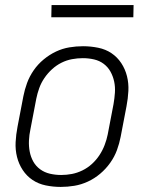

<svg xmlns="http://www.w3.org/2000/svg" viewBox="-20 -724 590 756"><path d="M219 12Q189 12 160 6Q131 0 108 -15.5Q85 -31 69.5 -54.5Q54 -78 47 -106Q40 -134 41.5 -164Q43 -194 49 -225L72 -345Q77 -371 86.5 -397Q96 -423 112.5 -447Q129 -471 152 -490Q175 -509 200.5 -521Q226 -533 253 -537.5Q280 -542 307 -542Q337 -542 366.5 -536Q396 -530 419 -514.5Q442 -499 457.5 -475.5Q473 -452 480 -424Q487 -396 485.5 -366Q484 -336 478 -305L455 -185Q450 -159 440.5 -133Q431 -107 414 -83Q397 -59 374.5 -40Q352 -21 326 -9Q300 3 273 7.5Q246 12 219 12ZM221 -35Q242 -35 263 -39Q284 -43 304.5 -53Q325 -63 342 -78.5Q359 -94 371.5 -113Q384 -132 392 -153Q400 -174 404 -194L427 -314Q431 -337 432.5 -359.5Q434 -382 429.5 -403Q425 -424 415 -442Q405 -460 388.5 -472.5Q372 -485 350.5 -490Q329 -495 306 -495Q285 -495 263.5 -491Q242 -487 222 -477Q202 -467 185 -451.5Q168 -436 155 -417Q142 -398 134.5 -377Q127 -356 123 -336L100 -216Q95 -193 94 -170.5Q93 -148 97 -127Q101 -106 111 -88Q121 -70 138 -57.5Q155 -45 176.5 -40Q198 -35 221 -35ZM505 -656H182L183 -704H506Z"/></svg>

Font: Lode Dark Term
Style: Italic
Weight: 400
Italic angle: -11°
Monospace: yes
Designer: Belleve Invis
Foundry: Belleve Invis
Version: Version 29.2.0